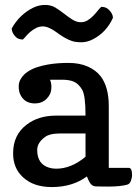

<svg xmlns="http://www.w3.org/2000/svg" viewBox="-20 -756 561 786"><path d="M184.6 -429.7Q190.4 -417 190.4 -400.9Q190.4 -384.8 185.5 -372.6Q179.7 -360.4 170.9 -351.6Q152.3 -333 123.5 -332.5Q78.1 -332.5 61.5 -372.6Q56.6 -384.8 56.6 -402.8Q56.6 -420.4 66.9 -436Q77.1 -451.7 94 -462.9Q110.8 -474.1 132.1 -481Q153.3 -487.8 175.3 -491.7Q213.9 -498.5 259.8 -498.5Q305.2 -498.5 338.6 -483.9Q372.1 -469.2 391.6 -444.3Q425.3 -400.9 425.3 -321.3V-68.8H507.3Q520.5 -68.8 520.5 -40Q520.5 -27.3 515.6 -14.9Q510.7 -2.4 500.5 0Q473.1 7.8 422.4 7.8Q371.1 7.8 365.2 6.1Q359.4 4.4 354.5 0Q345.2 -8.3 335.9 -33.7Q276.4 9.8 192.4 9.8Q117.2 9.8 74.2 -30.3Q33.7 -67.4 33.7 -127.4V-128.9Q33.7 -203.6 88.9 -245.6Q137.2 -282.7 209.5 -282.7H330.1Q330.1 -364.3 316.7 -387.9Q303.2 -411.6 284.4 -420.7Q265.6 -429.7 234.4 -429.7ZM210 -65.4Q271.5 -65.4 330.1 -114.3V-209.5H223.6Q184.6 -209.5 166 -196.3Q132.3 -172.9 132.3 -142.1Q132.3 -84.5 180.2 -69.8Q194.3 -65.4 210 -65.4ZM73.7 -594.2Q54.7 -594.7 44.9 -604.5Q28.3 -621.1 27.8 -639.2Q59.6 -696.3 115.2 -724.1Q138.7 -735.8 164.1 -735.8Q189 -735.8 206.8 -724.9Q224.6 -713.9 241.7 -700.4Q258.8 -687 276.1 -676Q293.5 -665 310.1 -665Q326.2 -665 338.4 -672.6Q350.6 -680.2 360.8 -690.4Q371.1 -700.7 379.4 -711.4Q387.7 -722.2 394.5 -728Q413.1 -728 423.8 -717.8Q442.4 -700.2 442.4 -683.1Q416 -624 360.4 -595.2Q336.9 -583 313.5 -583Q289.6 -583 275.1 -587.9Q260.7 -592.8 248 -599.9Q235.4 -606.9 223.6 -615.2Q211.9 -624 201.2 -630.9Q174.8 -647.5 157.7 -647.9H156.2Q139.6 -647.9 127.4 -641.1Q114.3 -634.3 104 -625.5Q93.8 -616.7 86.2 -607.7Q78.6 -598.6 73.7 -594.2Z"/></svg>

Font: Copse
Style: Regular
Weight: 400
Version: Version 1.000